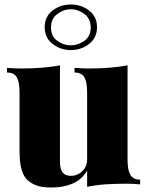

<svg xmlns="http://www.w3.org/2000/svg" viewBox="-20 -821 662 855"><path d="M548 -530V-109Q548 -64 560.5 -42.5Q573 -21 604 -21V0Q573 -3 542 -3Q492 -3 449 0Q406 3 368 11V-61Q344 -21 303.5 -3.5Q263 14 209 14Q163 14 136.5 2.5Q110 -9 96 -26Q81 -44 74 -74Q67 -104 67 -155V-410Q67 -455 55 -476.5Q43 -498 11 -498V-519Q43 -516 73 -516Q123 -516 166.5 -519.5Q210 -523 247 -530V-101Q247 -80 252 -66Q257 -52 268 -45Q279 -38 296 -38Q315 -38 331 -47Q347 -56 357.5 -72.5Q368 -89 368 -110V-410Q368 -455 356 -476.5Q344 -498 312 -498V-519Q344 -516 374 -516Q424 -516 467.5 -519.5Q511 -523 548 -530ZM295 -801Q342 -801 377 -774Q412 -747 412 -700Q412 -653 377 -625.5Q342 -598 295 -598Q249 -598 214 -625.5Q179 -653 179 -700Q179 -747 214 -774Q249 -801 295 -801ZM295 -780Q264 -780 235.5 -759Q207 -738 207 -699Q207 -659 235.5 -639Q264 -619 295 -619Q327 -619 355.5 -639Q384 -659 384 -699Q384 -738 355.5 -759Q327 -780 295 -780Z"/></svg>

Font: Playfair Display Black
Style: Regular
Weight: 900
Designer: Claus Eggers Sørensen
Foundry: Claus Eggers Sørensen
Version: Version 1.203